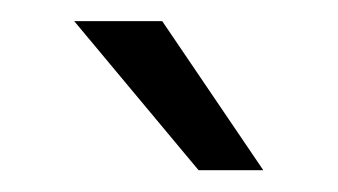

<svg xmlns="http://www.w3.org/2000/svg" viewBox="-20 -755 313 178"><path d="M224.1 -597.2H164.1L48.8 -735.4H130.4Z"/></svg>

Font: Heebo Light
Style: Regular
Weight: 300
Designer: Oded Ezer
Foundry: Ezer Type House
Version: Version 3.100